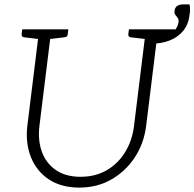

<svg xmlns="http://www.w3.org/2000/svg" viewBox="-20 -842 882 871"><path d="M340 9Q258 9 202 -28Q146 -65 120.5 -128.5Q95 -192 104 -271L158 -709H213L159 -272Q151 -206 170 -153.5Q189 -101 233.5 -70.5Q278 -40 345 -40Q413 -40 464.5 -70Q516 -100 548 -152.5Q580 -205 588 -271L642 -709H697L643 -271Q633 -191 591.5 -128Q550 -65 485.5 -28Q421 9 340 9ZM175 -709 163 -664 88 -673Q83 -674 80.5 -677Q78 -680 78 -686L81 -709ZM290 -709 287 -686Q287 -680 283.5 -677Q280 -674 274 -673L197 -664V-709ZM659 -709 647 -664 572 -673Q567 -674 564.5 -677Q562 -680 562 -686L565 -709ZM774 -709 771 -686Q771 -680 767.5 -677Q764 -674 758 -673L681 -664V-709ZM668 -644 671 -668Q718 -668 751.5 -688Q785 -708 790 -742Q791 -754 786 -761Q781 -768 775.5 -774.5Q770 -781 772 -793Q773 -807 783 -814.5Q793 -822 810 -822H840Q842 -812 842 -799.5Q842 -787 840 -775Q835 -731 811 -702Q787 -673 750 -658.5Q713 -644 668 -644Z"/></svg>

Font: Aleo Light
Style: Italic
Weight: 300
Italic angle: -7°
Designer: Alessio Laiso
Foundry: Alessio Laiso
Version: Version 2.001;gftools[0.9.29]